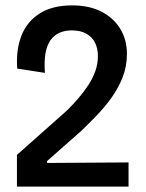

<svg xmlns="http://www.w3.org/2000/svg" viewBox="-20 -694 543 714"><path d="M43 0V-118L230 -284Q253 -307 273.5 -331Q294 -355 310 -380Q326 -405 335 -431Q344 -457 344 -485Q344 -515 333 -536Q322 -557 300.5 -569Q279 -581 247 -581Q221 -581 201 -572Q181 -563 167.5 -544Q154 -525 149 -495Q144 -465 147 -423L44 -439Q39 -509 60 -562Q81 -615 128.5 -644.5Q176 -674 248 -674Q313 -674 358.5 -650Q404 -626 428 -585.5Q452 -545 452 -494Q452 -447 436 -406.5Q420 -366 394.5 -330.5Q369 -295 339.5 -264.5Q310 -234 283 -208L155 -95V-88L458 -90V0Z"/></svg>

Font: Bricolage Grotesque SemiCondensed Medium
Style: Regular
Weight: 500
Width: 4
Designer: Mathieu Triay
Foundry: Atelier Triay
Version: Version 1.001;gftools[0.9.33.dev8+g029e19f]